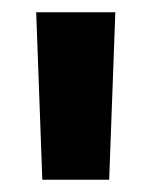

<svg xmlns="http://www.w3.org/2000/svg" viewBox="-20 -670 248 313"><path d="M158 -377 168 -650H39L49 -377Z"/></svg>

Font: Zilla Slab Bold
Style: Regular
Weight: 700
Designer: Typotheque.com
Foundry: Typotheque type foundry
Version: Version 1.3; 2018